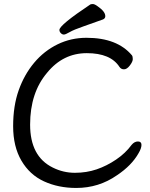

<svg xmlns="http://www.w3.org/2000/svg" viewBox="-20 -906 743 950"><path d="M490 -810Q441 -792 393 -775.5Q345 -759 324.5 -747Q304 -735 296 -735Q288 -735 281 -742Q274 -749 274 -758Q274 -782 427 -884Q431 -886 439.5 -886Q448 -886 463 -875Q501 -849 501 -826Q501 -815 490 -810ZM665 -147Q631 -87 559 -39Q469 24 357 24Q269 24 198 -8.5Q127 -41 86 -111Q45 -181 45 -281.5Q45 -382 72.5 -459.5Q100 -537 149 -595.5Q198 -654 264.5 -686.5Q331 -719 408 -719Q560 -719 633 -632Q637 -626 637 -613.5Q637 -601 622.5 -582Q608 -563 593.5 -563Q579 -563 571 -575Q527 -643 409.5 -643Q292 -643 213 -546Q129 -447 129 -289.5Q129 -132 241 -77Q293 -51 350.5 -51Q408 -51 458 -68Q508 -85 554.5 -116.5Q601 -148 631 -189Q645 -206 662.5 -206Q680 -206 680 -189Q680 -172 665 -147Z"/></svg>

Font: LXGW WenKai Medium
Style: Regular
Weight: 500
Designer: LXGW / Fontworks Inc.
Foundry: LXGW / Fontworks Inc.
Version: Version 1.501; October 10, 2024